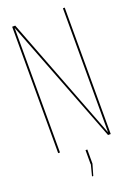

<svg xmlns="http://www.w3.org/2000/svg" viewBox="-164 -763 699 999"><g transform="rotate(-20 185.5 -263.0)"><path d="M50 -690V0H40V-700H57L321 -13V-700H331V0H316ZM164 174 180 112H179V34H189V112L171 174Z"/></g></svg>

Font: Bebas Neue Thin
Style: Regular
Weight: 200
Designer: Ryoichi Tsunekawa
Foundry: Ryoichi Tsunekawa
Version: Version 1.003;PS 001.003;hotconv 1.0.70;makeotf.lib2.5.58329